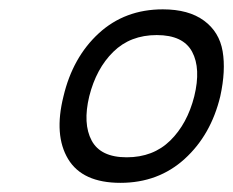

<svg xmlns="http://www.w3.org/2000/svg" viewBox="-20 -840 504 415"><path d="M399.9 -631.8Q414.6 -691.9 395.3 -728Q376 -764.2 318.8 -764.2Q261.7 -764.2 224.9 -728Q188 -691.9 172.9 -631.8Q158.7 -572.8 178 -536.4Q197.3 -500 253.9 -500Q311 -500 347.9 -536.1Q384.8 -572.3 399.9 -631.8ZM456.1 -631.8Q436 -548.3 379.2 -496.6Q322.3 -444.8 240.2 -444.8Q158.2 -444.8 127.2 -496.3Q96.2 -547.9 117.2 -631.8Q137.2 -716.3 193.6 -768.1Q250 -819.8 332 -819.8Q387.7 -819.8 420.9 -795.4Q454.1 -771 461.2 -729.2Q468.3 -687.5 456.1 -631.8Z"/></svg>

Font: Sinkin Sans 300 Light Italic
Style: Regular
Weight: 300
Italic angle: -112°
Designer: Keith Bates
Foundry: K-Type
Version: Sinkin Sans (version 1.0)  by Keith Bates   •   © 2014   www